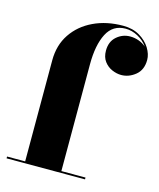

<svg xmlns="http://www.w3.org/2000/svg" viewBox="-114 -841 764 922"><g transform="rotate(15 268.5 -380.0)"><path d="M7 -9H97V-511.5Q97 -587 134.5 -642.8Q172 -698.5 236.8 -729.2Q301.5 -760 384 -760Q432 -760 466.2 -739.5Q500.5 -719 518.8 -689.2Q537 -659.5 537 -631Q537 -581.5 504.8 -555.2Q472.5 -529 434.5 -529Q412 -529 388.8 -539Q365.5 -549 349.8 -570Q334 -591 334 -623.5Q334 -668.5 363 -693.8Q392 -719 429.5 -719Q451.5 -719 472.5 -711.5Q493.5 -704 509 -690Q490.5 -717 460.2 -733.2Q430 -749.5 399 -749.5Q335.5 -749.5 306.2 -692.5Q277 -635.5 277 -540V-9H397V0H7Z"/></g></svg>

Font: Bodoni* 24pt Fatface
Style: Regular
Weight: 900
Version: Version 2.3